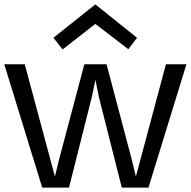

<svg xmlns="http://www.w3.org/2000/svg" viewBox="-20 -859 874 879"><path d="M173.3 0 -0.5 -564.9H93.3L231.4 -50.8L249.5 -125.5L366.2 -564.9H467.8L584 -125.5L602.1 -50.8L739.7 -564.9H833.5L659.7 0H537.6L432.1 -417L417 -493.7L400.9 -417L295.9 0ZM266.6 -632.8 224.6 -686 416.5 -838.9 607.4 -686 567.4 -633.8 416.5 -749.5Z"/></svg>

Font: Duru Sans
Style: Regular
Weight: 400
Designer: Onur Yazõcõgil
Foundry: Onur Yazõcõgil
Version: Version 1.001